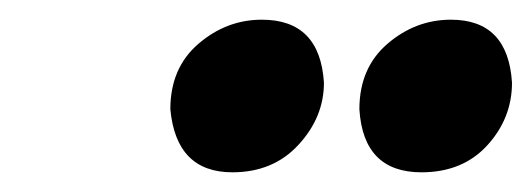

<svg xmlns="http://www.w3.org/2000/svg" viewBox="-20 -786 540 195"><path d="M216 -611Q159 -611 153 -675Q153 -717 181.5 -741.5Q210 -766 246 -766Q305 -766 309 -702Q309 -667 283.2 -639Q257.5 -611 216 -611ZM408 -611Q349 -611 345 -675Q345 -717 373.5 -741.5Q402 -766 438 -766Q496 -766 500 -702Q500 -666 475 -638.5Q450 -611 408 -611Z"/></svg>

Font: Argentum Sans
Style: Bold Italic
Weight: 700
Italic angle: -11°
Designer: Julieta Ulanovsky (font), Cristiano Sobral (main changes and remaster)
Foundry: Julieta Ulanovsky (font), Cristiano Sobral (main changes and remaster)
Version: Version 2.007;June 15, 2022;FontCreator 14.0.0.2814 64-bit; 